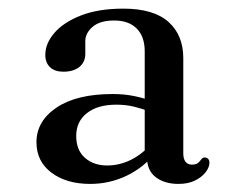

<svg xmlns="http://www.w3.org/2000/svg" viewBox="-20 -732 559 456"><path d="M87.6 -601.8Q87.6 -628.8 109.3 -654Q131.1 -679.2 172.6 -695.4Q214.1 -711.5 272.9 -711.5Q344.8 -711.5 380.1 -680Q415.3 -648.5 415.3 -594.1V-367.8Q415.3 -354.4 420.7 -347.7Q426.1 -341 435.5 -341Q445.9 -341 450.6 -345.3Q455.3 -349.6 458.3 -353.8Q461.3 -358 466.1 -358Q471.2 -358 474.3 -354.7Q477.4 -351.3 477.4 -345.5Q477.4 -335.1 468.7 -323.4Q459.9 -311.7 443.5 -303.4Q427.1 -295.2 404 -295.2Q370.7 -295.2 349.9 -311.2Q329.1 -327.2 329.1 -358.4L323.7 -369.9V-610.2Q323.7 -645.1 304.7 -664.2Q285.8 -683.3 251.1 -683.3Q217.3 -683.3 200 -668.3Q182.6 -653.3 182.6 -634.3V-604.5Q182.6 -584.5 168.6 -573.1Q154.6 -561.7 130.4 -561.7Q110.2 -561.7 98.9 -572.3Q87.6 -583 87.6 -601.8ZM336.4 -466.8Q318.1 -473.8 298.6 -478.6Q279.2 -483.4 256.4 -483.4Q211.9 -483.4 186.5 -463.4Q161 -443.4 161 -409.2Q161 -375.4 181.7 -357.2Q202.3 -339 234.3 -339Q264.6 -339 291.9 -352.9Q319.2 -366.8 340.1 -391.4L349.5 -370Q322.6 -334.9 281.5 -315Q240.4 -295.2 194.3 -295.2Q137.8 -295.2 102.2 -321.9Q66.6 -348.7 66.6 -394.2Q66.6 -444.4 114.4 -476.6Q162.3 -508.7 247.7 -508.7Q275.7 -508.7 300.4 -503.5Q325.1 -498.3 343.6 -490.6Z"/></svg>

Font: Fraunces
Style: Regular
Weight: 900
Version: Version 1.000;[b76b70a41]